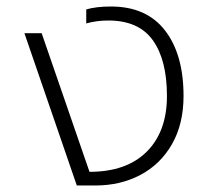

<svg xmlns="http://www.w3.org/2000/svg" viewBox="-20 -570 639 590"><path d="M55 -468H108L255 -42Q369 -42 431 -104Q493 -166 493 -275Q493 -386 449.5 -446.5Q406 -507 313 -507Q277 -507 245 -498V-541Q275 -550 321 -550Q430 -550 487 -476.5Q544 -403 544 -275Q544 -189 508.5 -127Q473 -65 411.5 -32.5Q350 0 273 0H216Z"/></svg>

Font: Prompt ExtraLight
Style: Regular
Weight: 275
Designer: Katatrad Team
Foundry: CadsonDemak
Version: Version 1.000